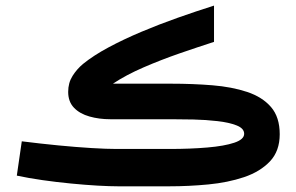

<svg xmlns="http://www.w3.org/2000/svg" viewBox="-20 -655 1041 675"><path d="M575.2 0H395Q366.7 0 323.2 -2.4Q279.8 -4.9 229.5 -9.8Q179.2 -14.6 129.6 -21.7Q80.1 -28.8 39.1 -37.6L56.6 -158.2Q122.6 -149.9 185.5 -143.8Q248.5 -137.7 301.8 -134.5Q355 -131.3 390.1 -131.3H574.7Q649.9 -131.3 709.5 -136.5Q769 -141.6 803.7 -153.3Q838.4 -165 838.4 -184.6Q838.4 -203.6 811.8 -214.1Q785.2 -224.6 744.4 -229.2Q703.6 -233.9 659.9 -234.9Q616.2 -235.8 581.5 -235.8H367.7Q328.6 -235.8 294.7 -245.4Q260.7 -254.9 240.2 -276.1Q219.7 -297.4 219.7 -332Q219.7 -363.8 235.1 -388.2Q250.5 -412.6 272.5 -430.7Q308.6 -460 361.3 -488.3Q414.1 -516.6 476.6 -543Q539.1 -569.3 604.7 -592.5Q670.4 -615.7 732.4 -635.3V-507.8Q676.3 -489.7 611.3 -467.3Q546.4 -444.8 484.9 -418.2Q423.3 -391.6 377 -360.8H581.1Q657.7 -360.8 726.6 -355.2Q795.4 -349.6 848.9 -331.8Q902.3 -314 932.9 -278.6Q963.4 -243.2 963.4 -183.1Q963.4 -124 929 -87.6Q894.5 -51.3 837.9 -32.2Q781.2 -13.2 712.6 -6.6Q644 0 575.2 0Z"/></svg>

Font: Vazirmatn UI FD
Style: Bold
Weight: 700
Designer: Saber Rastikerdar
Foundry: Saber Rastikerdar
Version: Version 33.003